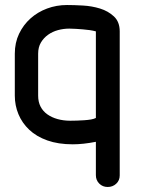

<svg xmlns="http://www.w3.org/2000/svg" viewBox="-20 -577 562 765"><path d="M132 -196Q132 -171 141.5 -152.5Q151 -134 168.5 -121.5Q186 -109 209.5 -102.5Q233 -96 260 -96Q272 -96 287 -96.5Q302 -97 316.5 -98Q331 -99 342.5 -101Q354 -103 362 -107V-452Q351 -455 337.5 -457Q324 -459 310 -460L283 -462Q269 -463 256 -463Q233 -463 211 -457Q189 -451 171.5 -438.5Q154 -426 143 -407.5Q132 -389 132 -363ZM39 -363Q39 -407 56 -442.5Q73 -478 101.5 -503.5Q130 -529 167.5 -543Q205 -557 247 -557Q274 -557 310 -555Q346 -553 378.5 -543Q411 -533 434 -511.5Q457 -490 457 -452V122Q457 142 443 155Q429 168 409 168Q389 168 375.5 154.5Q362 141 362 121V-12Q311 -2 270 -2Q212 -2 168.5 -17.5Q125 -33 96.5 -60Q68 -87 53.5 -122Q39 -157 39 -196Z"/></svg>

Font: VDS
Style: Regular
Weight: 400
Designer: artmaker
Foundry: artmaker
Version: Version 1.000 2009 initial release